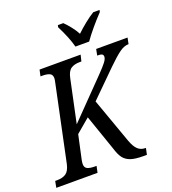

<svg xmlns="http://www.w3.org/2000/svg" viewBox="-182 -1052 1049 1173"><g transform="rotate(-20 342.5 -465.5)"><path d="M554 -579 387 -414 492 -120Q507 -79 526.5 -60.5Q546 -42 576 -42H579L570 0H548Q494 0 464.5 -10.5Q435 -21 418.5 -43Q402 -65 389 -108L309 -339L219 -263L186 -111Q182 -93 182 -81Q182 -58 198.5 -50Q215 -42 246 -42H258L249 0H-19L-11 -42H1Q37 -42 59 -56.5Q81 -71 91 -114L194 -603Q199 -625 199 -634Q199 -657 182.5 -665Q166 -673 135 -673H123L132 -714H399L389 -673H378Q343 -673 321 -658.5Q299 -644 290 -600L231 -322L463 -560Q501 -599 516 -619Q531 -639 531 -653Q531 -665 522.5 -669.5Q514 -674 492 -674L500 -714H704L696 -674Q667 -674 636 -651.5Q605 -629 554 -579ZM327 -918 330 -931H365Q384 -913 404.5 -887Q425 -861 439 -835Q466 -861 499 -887.5Q532 -914 560 -931H601L598 -918Q525 -841 475 -771H386Q370 -833 327 -918Z"/></g></svg>

Font: Noto Serif Narrow
Style: Italic
Weight: 400
Width: 4
Italic angle: -12°
Designer: Monotype Design Team
Foundry: Monotype Imaging Inc.
Version: Version 1.001